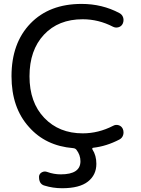

<svg xmlns="http://www.w3.org/2000/svg" viewBox="-20 -785 734 1001"><path d="M411.1 -684.6Q284.2 -684.6 209 -604Q133.8 -523.4 133.8 -387.2Q133.8 -251 210.9 -170.4Q288.1 -89.8 411.1 -89.8Q493.2 -89.8 569.3 -128.9Q583 -136.7 598.1 -132.3Q613.3 -127.9 620.1 -113.3Q624 -104.5 624 -94.7Q624 -87.9 622.1 -81.1Q617.2 -65.4 602.5 -57.6Q535.2 -22.5 465.8 -14.6Q462.9 -14.6 461.4 -11.7Q460 -8.8 461.9 -5.9Q482.4 25.4 482.4 69.3Q482.4 127 438.5 161.6Q394.5 196.3 303.7 196.3Q255.9 196.3 211.9 182.6Q196.3 178.7 188.5 164.1Q183.6 153.3 183.6 142.6Q183.6 137.7 183.6 132.8Q186.5 119.1 199.2 112.8Q211.9 106.4 225.6 111.3Q260.7 124 296.9 124Q399.4 124 399.4 55.7Q399.4 22.5 377.9 -4.9Q372.1 -11.7 361.3 -12.7Q217.8 -24.4 130.9 -123Q40 -223.6 40 -387.7Q40 -560.5 138.7 -662.6Q237.3 -764.6 405.3 -764.6Q512.7 -764.6 602.5 -716.8Q617.2 -709 622.1 -693.4Q624 -686.5 624 -680.7Q624 -670.9 620.1 -662.1Q613.3 -647.5 598.1 -643.1Q583 -638.7 569.3 -645.5Q494.1 -684.6 411.1 -684.6Z"/></svg>

Font: Gen Jyuu GothicX Regular
Style: Regular
Weight: 400
Designer: [Source Han Sans]
Ryoko NISHIZUKA  (kana & ideographs); Paul D. Hunt (Latin, Greek & Cyrillic); Wenlong ZHANG  (bopomofo
Version: Version 1.002.20150607